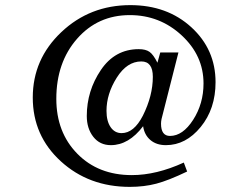

<svg xmlns="http://www.w3.org/2000/svg" viewBox="-20 -711 970 750"><path d="M698 -76 711 -41Q638 -6 590.5 6.5Q543 19 487 19Q327 19 217.5 -81Q108 -181 108 -330Q108 -480 219.5 -585.5Q331 -691 489 -691Q633 -691 727.5 -604.5Q822 -518 822 -390Q822 -286 764 -215Q706 -144 628 -144Q591 -144 567.5 -164Q544 -184 539 -218Q483 -144 413 -144Q370 -144 344.5 -176.5Q319 -209 319 -258Q319 -356 374 -437.5Q429 -519 522 -519Q549 -519 564 -508.5Q579 -498 595 -466L606 -506H677L611 -246Q609 -236 609 -228Q609 -180 644 -180Q694 -180 734.5 -243Q775 -306 775 -385Q775 -494 689.5 -573Q604 -652 487 -652Q362 -652 281 -559.5Q200 -467 200 -325Q200 -194 282 -110.5Q364 -27 495 -27Q591 -27 698 -76ZM577 -411Q577 -471 532 -471Q476 -471 436 -407.5Q396 -344 396 -278Q396 -238 412 -214.5Q428 -191 455 -191Q503 -191 538 -259Q577 -337 577 -411Z"/></svg>

Font: STIX
Style: Bold
Weight: 700
Designer: MicroPress Inc., with final additions and corrections provided by Coen Hoffman, Elsevier (retired)
Version: Version 1.1.1